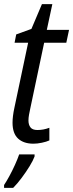

<svg xmlns="http://www.w3.org/2000/svg" viewBox="-20 -678 351 919"><path d="M140.1 9.8Q93.3 9.8 66.7 -14.6Q40 -39.1 40 -90.8Q40 -105.5 42.2 -123.5Q44.4 -141.6 48.8 -161.6L114.7 -473.6H49.8L57.6 -513.2L130.4 -539.6L180.7 -658.2H230.5L204.1 -535.2H310.5L297.4 -473.6H191.4L125 -159.2Q121.6 -144 118.9 -128.9Q116.2 -113.8 116.2 -101.6Q116.2 -80.6 126 -68.1Q135.7 -55.7 159.2 -55.7Q173.3 -55.7 187.5 -58.3Q201.7 -61 216.3 -66.4V-5.9Q202.6 0.5 180.7 5.1Q158.7 9.8 140.1 9.8ZM-0.5 221.2V207.5Q10.7 190.9 24.9 164.8Q39.1 138.7 51.8 110.6Q64.5 82.5 71.8 61H145.5V70.8Q138.7 89.8 121.6 117.7Q104.5 145.5 83.5 173.6Q62.5 201.7 43 221.2Z"/></svg>

Font: Open Sans SemiCondensed
Style: Italic
Weight: 400
Width: 4
Italic angle: -12°
Designer: Monotype Design Team
Foundry: Monotype Imaging Inc.
Version: Version 3.000